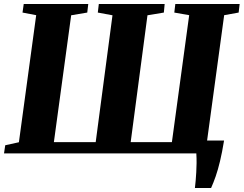

<svg xmlns="http://www.w3.org/2000/svg" viewBox="-24 -763 1212 955"><path d="M945.5 172Q947.5 156 949.2 136Q951 116 952.2 93.8Q953.5 71.5 953.8 47.8Q954 24 952.5 0L920.5 -64H1090.5Q1081 -5.5 1070.5 38.2Q1060 82 1048.8 114.2Q1037.5 146.5 1026 172ZM-4 0 2 -40.5 70 -55.5 156 -687.5 88 -700.5 94 -743H415L410 -700.5L330 -687L244 -56H452L535.5 -687L462.5 -700.5L467.5 -743H795L791 -700.5L709.5 -687L626 -56H831L917 -687.5L843 -700.5L848 -743H1168L1163 -700.5L1091 -687.5L1005 -56L1078 -40.5L1073 0Z"/></svg>

Font: Merriweather 60pt Black
Style: Italic
Weight: 900
Italic angle: -7.8°
Version: Version 2.101